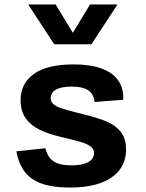

<svg xmlns="http://www.w3.org/2000/svg" viewBox="-20 -838 660 870"><path d="M538.1 -386 408.6 -375.8Q405.2 -411.2 380.5 -428.4Q355.8 -445.6 305.1 -445.6Q258.9 -445.6 234.3 -432.3Q209.7 -419 209.7 -394Q209.7 -377.5 221.4 -366.8Q233.2 -356.1 255.3 -348.3Q277.5 -340.5 323.7 -328.8Q339.8 -324.8 355.5 -320.8Q423.7 -303.9 462.8 -287.6Q502 -271.3 526.6 -241.2Q551.2 -211 551.2 -161Q551.2 -107.2 522 -68.3Q492.7 -29.5 435.5 -8.8Q378.3 11.9 296.4 11.9Q221.8 11.9 172.2 -4.9Q122.5 -21.7 93.7 -57.7Q64.8 -93.7 54.5 -152.3L185.4 -166.4Q193.1 -136.7 208.2 -119.8Q223.2 -103 246.1 -96Q268.9 -88.9 304.6 -88.9Q340 -88.9 362.8 -96.4Q385.6 -103.8 395.9 -116.2Q406.2 -128.7 406.2 -144.1Q406.2 -162.5 390.8 -174.1Q375.5 -185.8 348.1 -194Q320.7 -202.2 256.8 -217.4Q198.2 -230.8 158.2 -250.8Q118.2 -270.8 95.8 -303.1Q73.3 -335.4 73.3 -382.9Q73.3 -461 134.2 -503.6Q195 -546.2 313.9 -546.2Q388 -546.2 439.1 -527.9Q490.2 -509.7 515.5 -473.8Q540.7 -437.8 538.1 -386ZM225.6 -637.4H394.4L512.2 -817.7H388L310 -689.5L232 -817.7H107.8Z"/></svg>

Font: Monaspace Neon Var ExtraLight
Style: Regular
Weight: 200
Designer: Riley Cran and the Lettermatic Team
Version: Version 1.200 (Monaspace Neon Var)